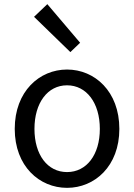

<svg xmlns="http://www.w3.org/2000/svg" viewBox="-20 -892 646 925"><path d="M319 -641 366 -686 208 -872 144 -811ZM303 13C436 13 555 -91 555 -271C555 -452 436 -557 303 -557C170 -557 51 -452 51 -271C51 -91 170 13 303 13ZM303 -63C209 -63 146 -146 146 -271C146 -396 209 -481 303 -481C397 -481 461 -396 461 -271C461 -146 397 -63 303 -63Z"/></svg>

Font: Noto Sans JP
Style: Regular
Weight: 400
Designer: Ryoko NISHIZUKA  (kana, bopomofo & ideographs); Paul D. Hunt (Latin, Greek & Cyrillic); Sandoll Communications , Soo-you
Foundry: Adobe
Version: Version 2.002;hotconv 1.0.116;makeotfexe 2.5.65601